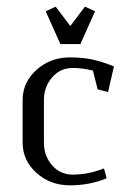

<svg xmlns="http://www.w3.org/2000/svg" viewBox="-20 -556 420 576"><path d="M47.9 -127.9V-255.9Q47.9 -309.1 89.4 -346.4Q130.9 -383.8 189.9 -383.8Q227.5 -383.8 256.1 -377.7Q284.7 -371.6 321.8 -356.9L304.2 -279.8L272.9 -288.1L258.8 -344.2Q228 -352.1 198.2 -352.1Q160.6 -352.1 136.2 -323.7Q111.8 -295.4 111.8 -255.9V-127.9Q111.8 -88.4 136.2 -60.3Q160.6 -32.2 198.2 -32.2Q245.1 -32.2 292 -50.8L299.8 -21Q248.5 0 189.9 0Q130.9 0 89.4 -37.4Q47.9 -74.7 47.9 -127.9ZM117.2 -522 147 -536.1 190.9 -478 234.9 -536.1 265.1 -522 221.2 -423.8H161.1Z"/></svg>

Font: Gawaa
Style: Regular
Weight: 400
Designer: T. Christopher White
Version: Version 1.0